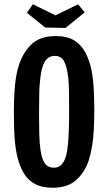

<svg xmlns="http://www.w3.org/2000/svg" viewBox="-20 -875 507 900"><path d="M227 5Q177 5 144 -12.5Q111 -30 91.5 -63Q72 -96 61 -141Q54 -171 50.5 -205Q47 -239 46 -277.5Q45 -316 45 -357Q45 -384 46 -410Q47 -436 49 -460.5Q51 -485 54.5 -508.5Q58 -532 64 -554Q82 -621 123.5 -663.5Q165 -706 241 -706Q294 -706 327 -686Q360 -666 379.5 -630Q399 -594 409 -546Q417 -505 419.5 -456Q422 -407 422 -356Q422 -312 420 -270.5Q418 -229 412 -192Q406 -155 396 -123Q376 -65 336 -30Q296 5 227 5ZM233 -89Q251 -89 263.5 -99Q276 -109 284 -128.5Q292 -148 296 -177Q301 -213 302.5 -261Q304 -309 304 -359Q304 -402 303.5 -441.5Q303 -481 300 -510Q294 -562 280.5 -587.5Q267 -613 237 -613Q206 -613 190 -586Q174 -559 169 -508Q167 -492 165.5 -473Q164 -454 164 -433Q164 -412 163.5 -389.5Q163 -367 163 -346Q163 -296 164 -250Q165 -204 170 -171Q174 -144 181.5 -125.5Q189 -107 201.5 -98Q214 -89 233 -89ZM287 -744 192 -746 106 -815 134 -855 240 -803 346 -855 377 -817Z"/></svg>

Font: Truculenta
Style: Bold
Weight: 700
Designer: Ivan Castro, Eva Sanz & Omnibus-Type Team
Foundry: Omnibus-Type
Version: Version 1.002